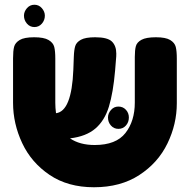

<svg xmlns="http://www.w3.org/2000/svg" viewBox="-20 -777 800 809"><path d="M35 0ZM725 -530V-342Q725 -254 685.5 -172.5Q646 -91 567 -39.5Q488 12 376 12Q266 12 189 -40Q112 -92 73.5 -174Q35 -256 35 -344V-531Q35 -563 39.5 -580Q44 -597 63 -608.5Q82 -620 124 -620Q165 -620 184.5 -608.5Q204 -597 208.5 -579.5Q213 -562 213 -530V-344Q213 -323 216 -300Q282 -308 289 -483L291 -537Q292 -567 297 -583Q302 -599 321 -609.5Q340 -620 381 -620Q433 -620 451.5 -602Q470 -584 470 -551Q470 -537 469 -530L465 -480Q457 -387 439 -328Q421 -269 382 -235.5Q343 -202 275 -194Q316 -166 379 -166Q469 -166 508.5 -216.5Q548 -267 548 -345V-537Q548 -566 552.5 -582.5Q557 -599 576.5 -609.5Q596 -620 637 -620Q678 -620 697 -608.5Q716 -597 720.5 -579.5Q725 -562 725 -530ZM523 -282Q523 -262 510.5 -248Q498 -234 479 -234Q460 -234 447.5 -248Q435 -262 435 -282Q435 -299 447.5 -313.5Q460 -328 479 -328Q498 -328 510.5 -314.5Q523 -301 523 -282ZM169 -711Q169 -692 156.5 -677.5Q144 -663 125 -663Q106 -663 93.5 -677.5Q81 -692 81 -711Q81 -728 93.5 -742.5Q106 -757 125 -757Q144 -757 156.5 -742.5Q169 -728 169 -711Z"/></svg>

Font: Fredoka One
Style: Regular
Weight: 400
Designer: Milena B. Brandão, Ben Nathan
Version: Version 2.000; ttfautohint (v1.5.33-1714) -l 8 -r 50 -G 200 